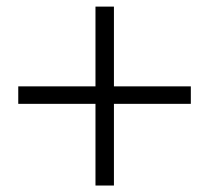

<svg xmlns="http://www.w3.org/2000/svg" viewBox="-20 -657 642 590"><path d="M566.4 -391.6V-337.9H330.1V-86.9H273.4V-337.9H36.1V-391.6H273.4V-636.7H330.1V-391.6Z"/></svg>

Font: Bpmf Zihi Serif Bold
Style: Bold
Weight: 700
Foundry: But Ko
Version: Version 1.320